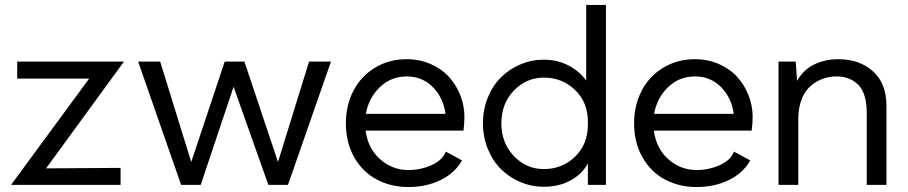

<svg xmlns="http://www.w3.org/2000/svg" viewBox="-20 -750 3682 779"><path d="M24.9 0 341.8 -431.2H49.8V-500H482.9L167 -66.9L469.2 -68.8V0Z M971.7 -500 1107.9 -92.8 1233.9 -500H1322.8L1148.4 0H1068.8L927.7 -397.9L794.4 0H714.8L540.5 -500H629.9L755.9 -92.8L891.6 -500Z M1636.7 8.8Q1565.9 8.8 1508.8 -21.5Q1451.7 -51.8 1417.5 -111.3Q1383.3 -170.9 1383.3 -250Q1383.3 -321.3 1413.1 -380.1Q1442.9 -439 1500 -474.4Q1557.1 -509.8 1630.4 -509.8Q1683.1 -509.8 1727.8 -490Q1772.5 -470.2 1802 -437.5Q1831.5 -404.8 1847.9 -362.8Q1864.3 -320.8 1864.3 -275.9Q1864.3 -248.5 1860.4 -220.2H1463.4Q1473.1 -147 1522.7 -103.5Q1572.3 -60.1 1636.7 -60.1Q1687 -60.1 1731.4 -80.3Q1775.9 -100.6 1788.6 -134.8L1854.5 -99.1Q1826.2 -48.3 1768.3 -19.8Q1710.4 8.8 1636.7 8.8ZM1464.4 -288.1H1787.6Q1778.3 -354.5 1735.6 -397.2Q1692.9 -439.9 1630.4 -439.9Q1566.4 -439.9 1521.2 -396.5Q1476.1 -353 1464.4 -288.1Z M2438.5 -730V0H2365.2V-86.9Q2341.8 -43.5 2294.7 -17.8Q2247.6 7.8 2186.5 7.8Q2136.7 7.8 2091.6 -11.2Q2046.4 -30.3 2012.7 -63.7Q1979 -97.2 1959.2 -145.8Q1939.5 -194.3 1939.5 -250Q1939.5 -305.7 1959.2 -354.2Q1979 -402.8 2012.7 -436.3Q2046.4 -469.7 2091.6 -488.8Q2136.7 -507.8 2186.5 -507.8Q2242.2 -507.8 2287.1 -484.1Q2332 -460.4 2358.4 -422.9V-730ZM2014.2 -250Q2014.2 -169.9 2064.9 -116.9Q2115.7 -64 2186.5 -64Q2261.2 -64 2313.2 -114.3Q2365.2 -164.6 2365.2 -244.1V-255.9Q2365.2 -335 2313.2 -385Q2261.2 -435.1 2186.5 -435.1Q2115.7 -435.1 2064.9 -382.3Q2014.2 -329.6 2014.2 -250Z M2806.2 8.8Q2735.4 8.8 2678.2 -21.5Q2621.1 -51.8 2586.9 -111.3Q2552.7 -170.9 2552.7 -250Q2552.7 -321.3 2582.5 -380.1Q2612.3 -439 2669.4 -474.4Q2726.6 -509.8 2799.8 -509.8Q2852.5 -509.8 2897.2 -490Q2941.9 -470.2 2971.4 -437.5Q3001 -404.8 3017.3 -362.8Q3033.7 -320.8 3033.7 -275.9Q3033.7 -248.5 3029.8 -220.2H2632.8Q2642.6 -147 2692.1 -103.5Q2741.7 -60.1 2806.2 -60.1Q2856.4 -60.1 2900.9 -80.3Q2945.3 -100.6 2958 -134.8L3023.9 -99.1Q2995.6 -48.3 2937.7 -19.8Q2879.9 8.8 2806.2 8.8ZM2633.8 -288.1H2957Q2947.8 -354.5 2905 -397.2Q2862.3 -439.9 2799.8 -439.9Q2735.8 -439.9 2690.7 -396.5Q2645.5 -353 2633.8 -288.1Z M3381.8 -509.8Q3466.8 -509.8 3521.7 -460.9Q3576.7 -412.1 3576.7 -319.8V0H3496.6V-292Q3496.6 -370.1 3463.1 -405Q3429.7 -439.9 3373.5 -439.9Q3344.7 -439.9 3318.4 -430.4Q3292 -420.9 3269 -401.4Q3246.1 -381.8 3232.4 -346.9Q3218.8 -312 3218.8 -266.1V0H3138.7V-500H3208.5L3213.9 -421.9Q3239.3 -466.8 3283.2 -488.3Q3327.1 -509.8 3381.8 -509.8Z"/></svg>

Font: Human Sans
Style: Regular
Weight: 400
Designer: Tim Radville
Foundry: Continuum
Version: Version 1.000;FEAKit 1.0